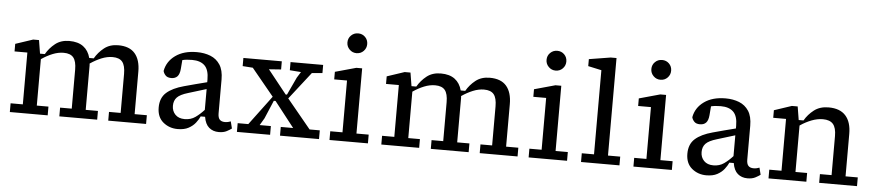

<svg xmlns="http://www.w3.org/2000/svg" viewBox="-44 -1021 5979 1314"><g transform="rotate(5 2946.0 -364.0)"><path d="M44 0V-60H128V-416H40V-468L160 -508H200L215 -416H248Q272 -458 311 -489Q350 -520 408 -520Q468 -520 504 -493Q540 -466 553 -416H584Q608 -458 647 -489Q686 -520 744 -520Q821 -520 858.5 -476.5Q896 -433 896 -352V-60H980V0H720V-60H800V-328Q800 -385 779.5 -410.5Q759 -436 712 -436Q675 -436 636 -420Q597 -404 559 -378Q560 -372 560 -365.5Q560 -359 560 -352V-60H644V0H384V-60H464V-328Q464 -385 443.5 -410.5Q423 -436 376 -436Q339 -436 300.5 -420.5Q262 -405 224 -379V-60H304V0Z M1480 12Q1440 12 1413 -11Q1386 -34 1378 -84H1348Q1338 -62 1320 -39Q1302 -16 1272.5 0Q1243 16 1198 16Q1140 16 1098 -19Q1056 -54 1056 -120Q1056 -186 1097 -222.5Q1138 -259 1216 -280Q1255 -291 1294 -301Q1333 -311 1372 -321V-340Q1372 -406 1342.5 -435Q1313 -464 1256 -464Q1216 -464 1189 -457L1184 -396Q1181 -360 1166 -344Q1151 -328 1124 -328Q1097 -328 1084 -342.5Q1071 -357 1068 -372Q1080 -438 1137 -479Q1194 -520 1284 -520Q1336 -520 1377.5 -503.5Q1419 -487 1443.5 -449.5Q1468 -412 1468 -348V-116Q1468 -86 1480 -73Q1492 -60 1516 -60Q1528 -60 1538.5 -62.5Q1549 -65 1556 -68L1568 -20Q1556 -11 1534.5 0.5Q1513 12 1480 12ZM1152 -140Q1152 -104 1175 -80Q1198 -56 1240 -56Q1282 -56 1313 -78Q1344 -100 1372 -131V-274L1248 -236Q1194 -220 1173 -198Q1152 -176 1152 -140Z M1928 -452V-508H2152V-452L2080 -446L1934 -259L2098 -60H2168V0H1900V-60H1985L1849 -234H1837L1784 -109L1755 -60H1832V0H1604V-60H1677L1827 -261L1674 -447L1604 -452V-508H1868V-452L1785 -446L1914 -284H1923L1980 -406L2005 -446Z M2240 0V-60H2324V-416H2236V-468L2380 -508H2420V-60H2504V0ZM2372 -608Q2344 -608 2324 -628Q2304 -648 2304 -676Q2304 -705 2324 -724.5Q2344 -744 2372 -744Q2401 -744 2420.5 -724.5Q2440 -705 2440 -676Q2440 -648 2420.5 -628Q2401 -608 2372 -608Z M2596 0V-60H2680V-416H2592V-468L2712 -508H2752L2767 -416H2800Q2824 -458 2863 -489Q2902 -520 2960 -520Q3020 -520 3056 -493Q3092 -466 3105 -416H3136Q3160 -458 3199 -489Q3238 -520 3296 -520Q3373 -520 3410.5 -476.5Q3448 -433 3448 -352V-60H3532V0H3272V-60H3352V-328Q3352 -385 3331.5 -410.5Q3311 -436 3264 -436Q3227 -436 3188 -420Q3149 -404 3111 -378Q3112 -372 3112 -365.5Q3112 -359 3112 -352V-60H3196V0H2936V-60H3016V-328Q3016 -385 2995.5 -410.5Q2975 -436 2928 -436Q2891 -436 2852.5 -420.5Q2814 -405 2776 -379V-60H2856V0Z M3608 0V-60H3692V-416H3604V-468L3748 -508H3788V-60H3872V0ZM3740 -608Q3712 -608 3692 -628Q3672 -648 3672 -676Q3672 -705 3692 -724.5Q3712 -744 3740 -744Q3769 -744 3788.5 -724.5Q3808 -705 3808 -676Q3808 -648 3788.5 -628Q3769 -608 3740 -608Z M3968 0V-60H4052V-638L3960 -658V-706L4108 -730H4148V-60H4232V0Z M4328 0V-60H4412V-416H4324V-468L4468 -508H4508V-60H4592V0ZM4460 -608Q4432 -608 4412 -628Q4392 -648 4392 -676Q4392 -705 4412 -724.5Q4432 -744 4460 -744Q4489 -744 4508.5 -724.5Q4528 -705 4528 -676Q4528 -648 4508.5 -628Q4489 -608 4460 -608Z M5112 12Q5072 12 5045 -11Q5018 -34 5010 -84H4980Q4970 -62 4952 -39Q4934 -16 4904.5 0Q4875 16 4830 16Q4772 16 4730 -19Q4688 -54 4688 -120Q4688 -186 4729 -222.5Q4770 -259 4848 -280Q4887 -291 4926 -301Q4965 -311 5004 -321V-340Q5004 -406 4974.5 -435Q4945 -464 4888 -464Q4848 -464 4821 -457L4816 -396Q4813 -360 4798 -344Q4783 -328 4756 -328Q4729 -328 4716 -342.5Q4703 -357 4700 -372Q4712 -438 4769 -479Q4826 -520 4916 -520Q4968 -520 5009.5 -503.5Q5051 -487 5075.5 -449.5Q5100 -412 5100 -348V-116Q5100 -86 5112 -73Q5124 -60 5148 -60Q5160 -60 5170.5 -62.5Q5181 -65 5188 -68L5200 -20Q5188 -11 5166.5 0.5Q5145 12 5112 12ZM4784 -140Q4784 -104 4807 -80Q4830 -56 4872 -56Q4914 -56 4945 -78Q4976 -100 5004 -131V-274L4880 -236Q4826 -220 4805 -198Q4784 -176 4784 -140Z M5256 0V-60H5340V-416H5252V-468L5372 -508H5412L5427 -416H5460Q5484 -458 5524 -489Q5564 -520 5624 -520Q5702 -520 5741 -476.5Q5780 -433 5780 -352V-60H5864V0H5604V-60H5684V-328Q5684 -385 5662 -410.5Q5640 -436 5592 -436Q5554 -436 5514 -420.5Q5474 -405 5436 -379V-60H5516V0Z"/></g></svg>

Font: Source Serif 4 Caption
Style: Regular
Weight: 400
Designer: Frank Grießhammer
Foundry: Adobe Systems Incorporated
Version: Version 4.004;hotconv 1.0.117;makeotfexe 2.5.65602